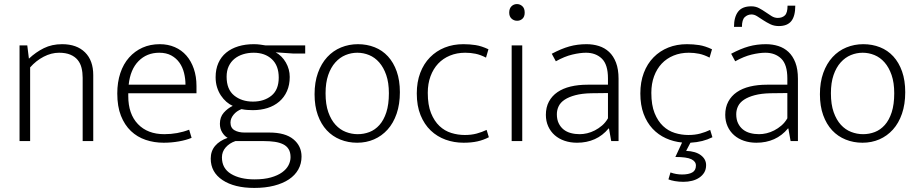

<svg xmlns="http://www.w3.org/2000/svg" viewBox="-20 -693 4508 943"><path d="M128 0H76V-470H114L122 -405Q156 -437 195.5 -456.5Q235 -476 285 -476Q357 -476 397.5 -436Q438 -396 438 -324V0H386V-311Q386 -337 380.5 -359.5Q375 -382 361.5 -398.5Q348 -415 325.5 -424.5Q303 -434 270 -434Q232 -434 194.5 -414.5Q157 -395 128 -362Z M945 -235H610V-221Q610 -133 657.5 -83.5Q705 -34 787 -34Q852 -34 909 -56L921 -16Q895 -5 858.5 1.5Q822 8 784 8Q737 8 695.5 -6Q654 -20 623 -49.5Q592 -79 574 -124.5Q556 -170 556 -234Q556 -289 571 -334Q586 -379 614 -410.5Q642 -442 680 -459Q718 -476 765 -476Q805 -476 838.5 -461.5Q872 -447 895.5 -420Q919 -393 932 -355Q945 -317 945 -271ZM891 -277Q891 -306 884 -334.5Q877 -363 861.5 -385Q846 -407 821.5 -420.5Q797 -434 762 -434Q701 -434 660.5 -393Q620 -352 612 -277Z M1039 -314Q1039 -353 1052.5 -383.5Q1066 -414 1091 -434.5Q1116 -455 1150.5 -465.5Q1185 -476 1226 -476Q1244 -476 1257.5 -474Q1271 -472 1284 -470H1479V-430H1421L1334 -436Q1365 -419 1384 -386Q1403 -353 1403 -315Q1403 -276 1389.5 -245.5Q1376 -215 1351.5 -194Q1327 -173 1294 -162.5Q1261 -152 1222 -152Q1208 -152 1194.5 -153Q1181 -154 1166 -157Q1142 -148 1127 -129.5Q1112 -111 1112 -91Q1112 -65 1131.5 -53.5Q1151 -42 1181 -42H1303Q1381 -42 1421 -9Q1461 24 1461 76Q1461 111 1445 139.5Q1429 168 1399 188Q1369 208 1326 219Q1283 230 1229 230Q1131 230 1073 191.5Q1015 153 1015 86Q1015 49 1036.5 23.5Q1058 -2 1098 -16Q1083 -24 1071.5 -42.5Q1060 -61 1060 -85Q1060 -118 1079 -139.5Q1098 -161 1123 -173Q1107 -180 1092 -193Q1077 -206 1065 -224Q1053 -242 1046 -264.5Q1039 -287 1039 -314ZM1136 0Q1107 10 1088.5 31Q1070 52 1070 80Q1070 134 1114.5 161Q1159 188 1230 188Q1277 188 1310.5 178.5Q1344 169 1365.5 153.5Q1387 138 1397 118.5Q1407 99 1407 79Q1407 55 1397.5 39.5Q1388 24 1370.5 15.5Q1353 7 1329.5 3.5Q1306 0 1278 0ZM1349 -312Q1349 -371 1315 -402.5Q1281 -434 1226 -434Q1198 -434 1174 -426.5Q1150 -419 1132 -404.5Q1114 -390 1103.5 -368Q1093 -346 1093 -316Q1093 -254 1130 -224Q1167 -194 1222 -194Q1277 -194 1313 -223Q1349 -252 1349 -312Z M1944 -240Q1944 -181 1928 -134.5Q1912 -88 1883.5 -56.5Q1855 -25 1817 -8.5Q1779 8 1734 8Q1690 8 1651.5 -7.5Q1613 -23 1585 -53Q1557 -83 1541 -127.5Q1525 -172 1525 -230Q1525 -289 1541.5 -335Q1558 -381 1587 -412.5Q1616 -444 1655 -460Q1694 -476 1738 -476Q1782 -476 1820 -461Q1858 -446 1885.5 -416Q1913 -386 1928.5 -342Q1944 -298 1944 -240ZM1890 -235Q1890 -287 1877 -324.5Q1864 -362 1842.5 -386.5Q1821 -411 1793 -422.5Q1765 -434 1735 -434Q1705 -434 1677 -422.5Q1649 -411 1627 -386.5Q1605 -362 1592 -324.5Q1579 -287 1579 -235Q1579 -180 1592.5 -142Q1606 -104 1628 -80Q1650 -56 1678.5 -45Q1707 -34 1737 -34Q1767 -34 1794.5 -44.5Q1822 -55 1843.5 -79Q1865 -103 1877.5 -141.5Q1890 -180 1890 -235Z M2263 -30Q2295 -30 2321 -37Q2347 -44 2370 -55L2381 -19Q2354 -5 2324.5 1.5Q2295 8 2257 8Q2210 8 2168.5 -7Q2127 -22 2095.5 -52Q2064 -82 2045.5 -127.5Q2027 -173 2027 -234Q2027 -290 2044 -335Q2061 -380 2092 -411.5Q2123 -443 2164.5 -459.5Q2206 -476 2256 -476Q2287 -476 2316 -471.5Q2345 -467 2379 -451L2367 -410Q2340 -424 2315.5 -429Q2291 -434 2265 -434Q2224 -434 2190 -420Q2156 -406 2132 -380.5Q2108 -355 2094.5 -318.5Q2081 -282 2081 -237Q2081 -177 2097 -137.5Q2113 -98 2138.5 -74Q2164 -50 2196.5 -40Q2229 -30 2263 -30Z M2493 0V-470H2545V0ZM2520 -591Q2504 -591 2492.5 -601.5Q2481 -612 2481 -631Q2481 -651 2492 -662Q2503 -673 2519 -673Q2534 -673 2545.5 -662.5Q2557 -652 2557 -631Q2557 -611 2546 -601Q2535 -591 2520 -591Z M2690 -429Q2737 -454 2776.5 -465Q2816 -476 2861 -476Q2893 -476 2921.5 -467Q2950 -458 2971.5 -438Q2993 -418 3005.5 -385.5Q3018 -353 3018 -306V0H2982L2971 -62H2969Q2940 -27 2901 -9.5Q2862 8 2814 8Q2781 8 2753 -1.5Q2725 -11 2704.5 -29Q2684 -47 2672.5 -72.5Q2661 -98 2661 -129Q2661 -166 2676 -194Q2691 -222 2718 -240.5Q2745 -259 2782.5 -268Q2820 -277 2866 -277H2966V-308Q2966 -376 2936 -405Q2906 -434 2858 -434Q2829 -434 2791 -425Q2753 -416 2710 -392ZM2966 -236 2883 -235Q2838 -234 2806 -225.5Q2774 -217 2753.5 -203.5Q2733 -190 2724 -171.5Q2715 -153 2715 -132Q2715 -106 2724 -87.5Q2733 -69 2748 -57Q2763 -45 2783.5 -39.5Q2804 -34 2827 -34Q2845 -34 2864 -38.5Q2883 -43 2901.5 -52.5Q2920 -62 2937 -76.5Q2954 -91 2966 -112Z M3361 -30Q3393 -30 3419 -37Q3445 -44 3468 -55L3479 -19Q3455 -7 3429 -0.5Q3403 6 3371 8L3350 48Q3397 50 3422.5 69.5Q3448 89 3448 118Q3448 139 3439 154Q3430 169 3414.5 179.5Q3399 190 3379 195Q3359 200 3337 200Q3314 200 3294.5 196.5Q3275 193 3263 188L3273 154Q3301 164 3330 164Q3362 164 3380 154Q3398 144 3398 120Q3398 100 3375.5 89Q3353 78 3297 78L3330 7Q3288 3 3250.5 -14Q3213 -31 3185 -61Q3157 -91 3141 -134Q3125 -177 3125 -234Q3125 -290 3142 -335Q3159 -380 3190 -411.5Q3221 -443 3262.5 -459.5Q3304 -476 3354 -476Q3385 -476 3414 -471.5Q3443 -467 3477 -451L3465 -410Q3438 -424 3413.5 -429Q3389 -434 3363 -434Q3322 -434 3288 -420Q3254 -406 3230 -380.5Q3206 -355 3192.5 -318.5Q3179 -282 3179 -237Q3179 -177 3195 -137.5Q3211 -98 3236.5 -74Q3262 -50 3294.5 -40Q3327 -30 3361 -30Z M3571 -429Q3618 -454 3657.5 -465Q3697 -476 3742 -476Q3774 -476 3802.5 -467Q3831 -458 3852.5 -438Q3874 -418 3886.5 -385.5Q3899 -353 3899 -306V0H3863L3852 -62H3850Q3821 -27 3782 -9.5Q3743 8 3695 8Q3662 8 3634 -1.5Q3606 -11 3585.5 -29Q3565 -47 3553.5 -72.5Q3542 -98 3542 -129Q3542 -166 3557 -194Q3572 -222 3599 -240.5Q3626 -259 3663.5 -268Q3701 -277 3747 -277H3847V-308Q3847 -376 3817 -405Q3787 -434 3739 -434Q3710 -434 3672 -425Q3634 -416 3591 -392ZM3847 -236 3764 -235Q3719 -234 3687 -225.5Q3655 -217 3634.5 -203.5Q3614 -190 3605 -171.5Q3596 -153 3596 -132Q3596 -106 3605 -87.5Q3614 -69 3629 -57Q3644 -45 3664.5 -39.5Q3685 -34 3708 -34Q3726 -34 3745 -38.5Q3764 -43 3782.5 -52.5Q3801 -62 3818 -76.5Q3835 -91 3847 -112ZM3585 -561Q3585 -609 3605 -635.5Q3625 -662 3670 -662Q3691 -662 3708 -653Q3725 -644 3740 -633.5Q3755 -623 3769.5 -614Q3784 -605 3800 -605Q3822 -605 3835 -617.5Q3848 -630 3848 -665H3886Q3886 -614 3866.5 -589.5Q3847 -565 3805 -565Q3782 -565 3763.5 -574Q3745 -583 3729 -593.5Q3713 -604 3699 -613Q3685 -622 3671 -622Q3652 -622 3638 -609Q3624 -596 3624 -561Z M4426 -240Q4426 -181 4410 -134.5Q4394 -88 4365.5 -56.5Q4337 -25 4299 -8.5Q4261 8 4216 8Q4172 8 4133.5 -7.5Q4095 -23 4067 -53Q4039 -83 4023 -127.5Q4007 -172 4007 -230Q4007 -289 4023.5 -335Q4040 -381 4069 -412.5Q4098 -444 4137 -460Q4176 -476 4220 -476Q4264 -476 4302 -461Q4340 -446 4367.5 -416Q4395 -386 4410.5 -342Q4426 -298 4426 -240ZM4372 -235Q4372 -287 4359 -324.5Q4346 -362 4324.5 -386.5Q4303 -411 4275 -422.5Q4247 -434 4217 -434Q4187 -434 4159 -422.5Q4131 -411 4109 -386.5Q4087 -362 4074 -324.5Q4061 -287 4061 -235Q4061 -180 4074.5 -142Q4088 -104 4110 -80Q4132 -56 4160.5 -45Q4189 -34 4219 -34Q4249 -34 4276.5 -44.5Q4304 -55 4325.5 -79Q4347 -103 4359.5 -141.5Q4372 -180 4372 -235Z"/></svg>

Font: Mukta Malar ExtraLight
Style: Regular
Weight: 275
Designer: Aadarsh Rajan, Girish Dalvi, Yashodeep Gholap
Foundry: Ek Type
Version: Version 2.538;PS 1.000;hotconv 16.6.51;makeotf.lib2.5.65220;